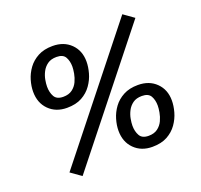

<svg xmlns="http://www.w3.org/2000/svg" viewBox="-128 -854 1076 1029"><g transform="rotate(-20 410.0 -340.0)"><path d="M729.4 -668.8 670 -711.1 114 -11.2 173.5 31.1ZM579.4 12.1Q516.4 12.1 476.8 -27.5Q437.2 -67 437.2 -131.1Q437.2 -162.1 447.3 -196.2Q457.3 -230.2 478.8 -259.7Q500.4 -289.2 534.9 -307.7Q569.5 -326.3 618.5 -326.3Q682.6 -326.3 722.1 -287.2Q761.7 -248.2 761.7 -186.1Q761.7 -156 752.2 -121.5Q742.6 -87 721.1 -56.4Q699.6 -25.9 665 -6.9Q630.5 12.1 579.4 12.1ZM580.5 -50.4Q612.4 -50.4 632.4 -65.4Q652.3 -80.3 662.8 -102.7Q673.2 -125.1 677.2 -148.1Q681.2 -171 681.2 -186Q681.2 -217.9 668.3 -240.8Q655.3 -263.7 618.4 -263.7Q586.5 -263.7 566.6 -249.3Q546.6 -234.8 535.7 -213.4Q524.7 -192 520.7 -169.5Q516.7 -147.1 516.7 -131.1Q516.7 -98.2 530.2 -74.3Q543.7 -50.4 580.5 -50.4ZM221 -340.8Q157.9 -340.8 118.3 -380.4Q78.8 -419.9 78.8 -484Q78.8 -515 88.8 -549.1Q98.8 -583.1 120.3 -612.6Q141.9 -642.1 176.4 -660.7Q211 -679.2 260 -679.2Q324.1 -679.2 363.7 -640.1Q403.2 -601.1 403.2 -539Q403.2 -508.9 393.7 -474.4Q384.2 -439.9 362.6 -409.4Q341.1 -378.8 306.5 -359.8Q272 -340.8 221 -340.8ZM222.1 -403.3Q253.9 -403.3 273.9 -418.3Q293.8 -433.2 304.3 -455.6Q314.7 -478.1 318.7 -501Q322.7 -523.9 322.7 -539Q322.7 -570.8 309.8 -593.7Q296.8 -616.7 259.9 -616.7Q228 -616.7 208.1 -602.2Q188.1 -587.7 177.2 -566.3Q166.2 -544.9 162.2 -522.4Q158.3 -500 158.3 -484Q158.3 -451.2 171.7 -427.2Q185.2 -403.3 222.1 -403.3Z"/></g></svg>

Font: Fira Sans Variable
Style: Italic
Weight: 397
Italic angle: -8°
Designer: Carrois Corporate & Edenspiekermann AG
Foundry: Carrois Corporate GbR & Edenspiekermann AG
Version: Version 4.202